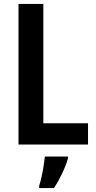

<svg xmlns="http://www.w3.org/2000/svg" viewBox="-20 -734 487 975"><path d="M74 0V-714H200V-108H427V0ZM325 71Q314 108 295 148Q276 188 254 221H179V209Q185 191 191 164Q197 137 201.5 109Q206 81 208 61H325Z"/></svg>

Font: Noto Sans Bengali Condensed SemiBold
Style: Regular
Weight: 600
Width: 3
Designer: Joana Ranito - Universal Thirst; Jelle Bosma - Monotype Design Team
Foundry: Universal Thirst ehf.
Version: Version 3.000; ttfautohint (v1.8.4.7-5d5b)